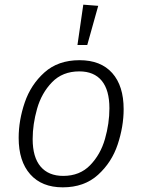

<svg xmlns="http://www.w3.org/2000/svg" viewBox="-20 -792 609 823"><path d="M60 -201Q60 -276 86 -352.5Q112 -429 170.5 -481.5Q229 -534 321 -534Q412 -534 461 -479Q510 -424 510 -324Q510 -250 484.5 -173Q459 -96 400 -42.5Q341 11 249 11Q159 11 109.5 -45Q60 -101 60 -201ZM449 -328Q449 -406 416 -446Q383 -486 320 -486Q248 -486 203 -439.5Q158 -393 139 -326Q120 -259 120 -196Q120 -118 154 -78Q188 -38 251 -38Q322 -38 366.5 -84Q411 -130 430 -196.5Q449 -263 449 -328ZM401 -767 354 -599H312L337 -772Z"/></svg>

Font: Fira Sans Light
Style: Italic
Weight: 300
Italic angle: -8°
Designer: bBox Type GmbH & Carrois Corporate GbR & Edenspiekermann AG
Foundry: bBox Type GmbH & Carrois Corporate GbR & Edenspiekermann AG
Version: Version 4.301